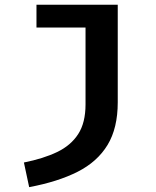

<svg xmlns="http://www.w3.org/2000/svg" viewBox="-20 -563 655 807"><path d="M474.9 -543.1V-132.8Q474.9 -24.6 432.1 46.2Q389.2 116.9 306.2 159Q223.1 201 102.6 223.6L80.5 120Q162.6 103.6 220.3 75.9Q277.9 48.2 308.7 0.5Q339.5 -47.2 339.5 -124.1V-447.2H133.3V-543.1Z"/></svg>

Font: Fira Code SemiBold
Style: Regular
Weight: 600
Designer: Carrois Corporate, Edenspiekermann AG, Nikita Prokopov
Foundry: Carrois Corporate, Edenspiekermann AG, Nikita Prokopov
Version: Version 6.002